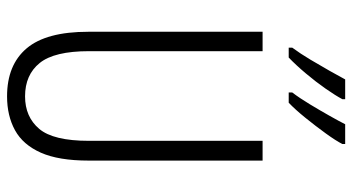

<svg xmlns="http://www.w3.org/2000/svg" viewBox="-247 -741 998 544"><g transform="rotate(90 252.0 -469.0)"><path d="M435 -221Q435 -136 412.5 -85.5Q390 -35 349 -12.5Q308 10 253 10Q164 10 117 -45.5Q70 -101 70 -220V-714H125V-222Q125 -124 158.5 -82.5Q192 -41 253 -41Q311 -41 345 -81Q379 -121 379 -222V-714H435ZM388 -940Q379 -922 358 -893Q337 -864 313.5 -835Q290 -806 271 -788H242V-798Q258 -819 275.5 -848Q293 -877 308.5 -904.5Q324 -932 332 -948H388ZM261 -940Q251 -921 231.5 -893Q212 -865 188 -836.5Q164 -808 143 -788H115V-798Q132 -821 149 -849.5Q166 -878 181 -904.5Q196 -931 205 -948H261Z"/></g></svg>

Font: Noto Sans Sinhala UI ExtraCondensed Light
Style: Regular
Weight: 300
Width: 2
Designer: Jelle Bosma - Monotype Design Team
Foundry: Monotype Imaging Inc.
Version: Version 2.006; ttfautohint (v1.8.4.7-5d5b)